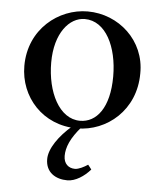

<svg xmlns="http://www.w3.org/2000/svg" viewBox="-50 -498 635 762"><g transform="rotate(5 267.5 -116.5)"><path d="M337.5 169.8C333.5 164.8 326.5 154.8 323.5 151.8C308.5 161.8 287.5 172.8 272.5 172.8C247.5 172.8 227.5 156.8 227.5 124.8C227.5 91.8 242.5 52.8 285.5 4.8H248.5C196.5 48.8 159.5 101.8 159.5 143.8C159.5 196.8 199.5 220.8 246.5 220.8C278.5 220.8 313.5 197.8 337.5 169.8ZM269 -454C154 -454 37 -364 37 -217C37 -94 129 12 267 12C385 12 498 -80 498 -227C500 -358 393 -454 269 -454ZM260 -423C344 -423 392 -323 392 -206C392 -80 341 -19 276 -19C193 -19 142 -122 142 -240C142 -357 199 -423 260 -423Z"/></g></svg>

Font: Sibila
Style: Regular
Weight: 400
Designer: Stefan Peev
Foundry: Context Ltd
Version: Version 1.000